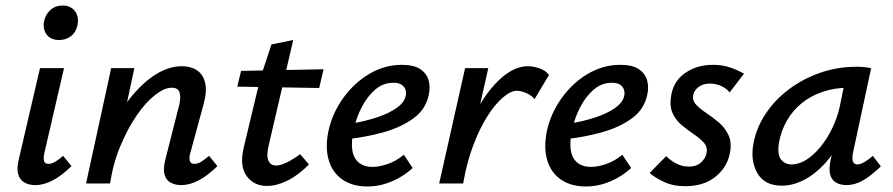

<svg xmlns="http://www.w3.org/2000/svg" viewBox="-20 -665 3236 696"><path d="M108 6Q85 6 68.5 -3.5Q52 -13 46 -33.5Q40 -54 48 -87L125 -418H212L141 -111Q137 -93 139.5 -82Q142 -71 156 -71Q167 -71 179 -78Q191 -85 209 -100L239 -63Q205 -29 172 -11.5Q139 6 108 6ZM194 -520Q174 -520 160.5 -529Q147 -538 141.5 -554Q136 -570 140 -589Q145 -613 163 -629Q181 -645 207 -645Q227 -645 240.5 -635.5Q254 -626 259.5 -610Q265 -594 261 -574Q256 -549 238 -534.5Q220 -520 194 -520Z M637 6Q615 6 598.5 -3Q582 -12 576.5 -32.5Q571 -53 579 -85L630 -286Q636 -312 631 -329.5Q626 -347 602 -347Q576 -347 542 -320.5Q508 -294 475.5 -246.5Q443 -199 416.5 -136Q390 -73 379 0H316Q340 -103 376 -182Q412 -261 456.5 -315Q501 -369 547.5 -397Q594 -425 639 -425Q671 -425 693.5 -410.5Q716 -396 723.5 -365.5Q731 -335 718 -287L670 -111Q665 -93 668 -82Q671 -71 685 -71Q696 -71 708 -78Q720 -85 738 -100L768 -63Q734 -29 701 -11.5Q668 6 637 6ZM292 0 383 -418H467L378 0Z M948 9Q900 9 874 -27Q848 -63 863 -128L924 -383L964 -504L1043 -520L954 -138Q945 -100 953 -82.5Q961 -65 981 -65Q997 -65 1019.5 -76Q1042 -87 1068 -106L1100 -69Q1062 -30 1022.5 -10.5Q983 9 948 9ZM840 -351 854 -408 1153 -414 1137 -346Z M1312 11Q1258 11 1221.5 -14Q1185 -39 1171.5 -85Q1158 -131 1171 -192Q1185 -255 1224 -309.5Q1263 -364 1318.5 -397Q1374 -430 1437 -430Q1479 -430 1502.5 -415Q1526 -400 1533.5 -374.5Q1541 -349 1534 -320Q1523 -269 1480 -237Q1437 -205 1375 -187Q1313 -169 1243 -161L1247 -216Q1303 -225 1346.5 -239.5Q1390 -254 1417.5 -273.5Q1445 -293 1450 -315Q1453 -324 1451 -335.5Q1449 -347 1438.5 -356Q1428 -365 1406 -365Q1369 -365 1340.5 -340.5Q1312 -316 1292 -278Q1272 -240 1263 -198Q1253 -157 1256.5 -125.5Q1260 -94 1279 -77Q1298 -60 1331 -60Q1355 -60 1385.5 -70.5Q1416 -81 1444 -104L1476 -56Q1453 -35 1426 -20Q1399 -5 1370.5 3Q1342 11 1312 11Z M1614 0Q1642 -131 1687.5 -226Q1733 -321 1787 -373Q1841 -425 1893 -425Q1912 -425 1935 -417.5Q1958 -410 1970 -393L1918 -306Q1906 -320 1887 -328Q1868 -336 1854 -336Q1832 -336 1803.5 -312Q1775 -288 1747 -244Q1719 -200 1695.5 -138Q1672 -76 1659 0ZM1572 0 1666 -418H1750L1656 0Z M2104 11Q2050 11 2013.5 -14Q1977 -39 1963.5 -85Q1950 -131 1963 -192Q1977 -255 2016 -309.5Q2055 -364 2110.5 -397Q2166 -430 2229 -430Q2271 -430 2294.5 -415Q2318 -400 2325.5 -374.5Q2333 -349 2326 -320Q2315 -269 2272 -237Q2229 -205 2167 -187Q2105 -169 2035 -161L2039 -216Q2095 -225 2138.5 -239.5Q2182 -254 2209.5 -273.5Q2237 -293 2242 -315Q2245 -324 2243 -335.5Q2241 -347 2230.5 -356Q2220 -365 2198 -365Q2161 -365 2132.5 -340.5Q2104 -316 2084 -278Q2064 -240 2055 -198Q2045 -157 2048.5 -125.5Q2052 -94 2071 -77Q2090 -60 2123 -60Q2147 -60 2177.5 -70.5Q2208 -81 2236 -104L2268 -56Q2245 -35 2218 -20Q2191 -5 2162.5 3Q2134 11 2104 11Z M2464 10Q2420 10 2387 -5.5Q2354 -21 2335 -38L2395 -99Q2408 -85 2430 -73Q2452 -61 2478 -61Q2504 -61 2520.5 -75.5Q2537 -90 2541 -109Q2546 -131 2532 -147Q2518 -163 2495 -178.5Q2472 -194 2450 -212.5Q2428 -231 2417 -257.5Q2406 -284 2414 -324Q2424 -374 2466 -402Q2508 -430 2564 -430Q2600 -430 2628 -420Q2656 -410 2677 -398L2625 -330Q2613 -345 2594 -353.5Q2575 -362 2553 -362Q2528 -362 2512 -349.5Q2496 -337 2493 -321Q2489 -301 2503.5 -285.5Q2518 -270 2541.5 -254.5Q2565 -239 2587 -220Q2609 -201 2621.5 -173.5Q2634 -146 2625 -106Q2614 -56 2572 -23Q2530 10 2464 10Z M2814 8Q2751 8 2725 -38Q2699 -84 2712 -149Q2723 -204 2756 -253.5Q2789 -303 2839.5 -341Q2890 -379 2952.5 -401Q3015 -423 3085 -423Q3103 -423 3115 -421.5Q3127 -420 3138 -418L3072 -111Q3064 -69 3088 -69Q3099 -69 3113.5 -77.5Q3128 -86 3144 -100L3173 -62Q3137 -27 3107.5 -10.5Q3078 6 3049 6Q3027 6 3011 -3Q2995 -12 2989.5 -32Q2984 -52 2991 -85L3026 -243L3074 -277Q3059 -215 3032 -162.5Q3005 -110 2969.5 -71.5Q2934 -33 2894 -12.5Q2854 8 2814 8ZM2850 -69Q2877 -69 2904 -86.5Q2931 -104 2955 -133.5Q2979 -163 2997 -200.5Q3015 -238 3024 -278L3045 -381L3092 -344Q3084 -346 3075 -346.5Q3066 -347 3057 -347Q3006 -347 2963 -332.5Q2920 -318 2887.5 -292Q2855 -266 2833.5 -229.5Q2812 -193 2804 -149Q2797 -105 2811 -87Q2825 -69 2850 -69Z"/></svg>

Font: Ysabeau Infant SemiBold
Style: Italic
Weight: 600
Italic angle: -12°
Designer: Christian Thalmann (Catharsis Fonts)
Version: Version 2.002; featfreeze: ss01,ss02,lnum